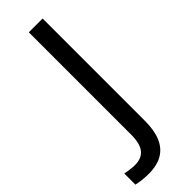

<svg xmlns="http://www.w3.org/2000/svg" viewBox="-294 -722 926 926"><g transform="rotate(-45 168.5 -259.0)"><path d="M82 187Q65 187 44 185Q23 183 1 178V102Q20 106 37 108Q54 110 66 110Q112 110 134.5 82Q157 54 157 -7V-705H251V-6Q251 57 233 100Q215 143 178 165Q141 187 82 187Z"/></g></svg>

Font: Mulish ExtraLight Medium
Style: Regular
Weight: 500
Version: Version 3.603